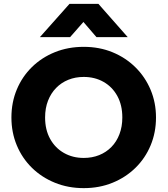

<svg xmlns="http://www.w3.org/2000/svg" viewBox="-20 -957 866 992"><path d="M412.5 15Q332 15 263.8 -12.8Q195.5 -40.5 145 -90Q94.5 -139.5 66.8 -206Q39 -272.5 39 -350Q39 -428 66.8 -494.5Q94.5 -561 145 -610.5Q195.5 -660 263.8 -687.5Q332 -715 412.5 -715Q493.5 -715 561.5 -687Q629.5 -659 680 -609Q730.5 -559 758.2 -492.8Q786 -426.5 786 -350Q786 -272.5 758.2 -206Q730.5 -139.5 680 -90Q629.5 -40.5 561.5 -12.8Q493.5 15 412.5 15ZM412.5 -141Q456 -141 492.2 -155.5Q528.5 -170 555.5 -197.5Q582.5 -225 597.2 -263.8Q612 -302.5 612 -350Q612 -414 586.2 -461Q560.5 -508 515.2 -533.8Q470 -559.5 412.5 -559.5Q369.5 -559.5 333 -544.8Q296.5 -530 269.8 -502.5Q243 -475 228 -436.5Q213 -398 213 -350Q213 -286.5 239 -239.5Q265 -192.5 310.2 -166.8Q355.5 -141 412.5 -141ZM186 -765 339 -937H488.5L640 -765H478.5L411 -843.5L342 -765Z"/></svg>

Font: Geologica Roman
Style: Bold
Weight: 700
Designer: Sindre Bremnes, Frode Helland
Foundry: Monokrom Skriftforlag AS
Version: Version 1.010;gftools[0.9.28]